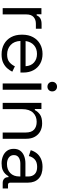

<svg xmlns="http://www.w3.org/2000/svg" viewBox="822 -1548 740 2424"><g transform="rotate(90 1192.0 -336.0)"><path d="M83 0V-489H160V-429H174Q187 -461 214 -476Q241 -491 285 -491H343V-419H280Q227 -419 194.5 -389.5Q162 -360 162 -298V0Z M666 14Q592 14 536 -17.5Q480 -49 449 -106Q418 -163 418 -238V-250Q418 -326 449 -383Q480 -440 535 -471.5Q590 -503 661 -503Q730 -503 783 -473.5Q836 -444 866 -389Q896 -334 896 -260V-224H497Q500 -145 548 -100.5Q596 -56 668 -56Q731 -56 765 -85Q799 -114 817 -154L885 -121Q870 -90 843.5 -59Q817 -28 774.5 -7Q732 14 666 14ZM498 -289H816Q812 -357 769.5 -395Q727 -433 661 -433Q594 -433 551 -395Q508 -357 498 -289Z M1034 0V-489H1113V0ZM1074 -565Q1048 -565 1030.5 -582Q1013 -599 1013 -625Q1013 -652 1030.5 -669Q1048 -686 1074 -686Q1100 -686 1117 -669Q1134 -652 1134 -625Q1134 -599 1117 -582Q1100 -565 1074 -565Z M1279 0V-489H1356V-406H1370Q1386 -441 1424.5 -469.5Q1463 -498 1538 -498Q1593 -498 1636.5 -475Q1680 -452 1706 -407Q1732 -362 1732 -296V0H1653V-290Q1653 -363 1616.5 -396Q1580 -429 1518 -429Q1447 -429 1402.5 -383Q1358 -337 1358 -246V0Z M2042 14Q1991 14 1949 -4Q1907 -22 1883 -56Q1859 -90 1859 -139Q1859 -189 1883 -221.5Q1907 -254 1949 -270.5Q1991 -287 2043 -287H2208V-323Q2208 -375 2177.5 -405Q2147 -435 2087 -435Q2028 -435 1995 -406.5Q1962 -378 1950 -330L1876 -354Q1888 -395 1914 -428.5Q1940 -462 1983.5 -482.5Q2027 -503 2088 -503Q2182 -503 2234 -454.5Q2286 -406 2286 -318V-97Q2286 -67 2314 -67H2359V0H2290Q2257 0 2237 -18.5Q2217 -37 2217 -68V-73H2205Q2194 -54 2175.5 -33.5Q2157 -13 2125 0.5Q2093 14 2042 14ZM2051 -54Q2121 -54 2164.5 -95.5Q2208 -137 2208 -212V-223H2046Q1999 -223 1968.5 -202.5Q1938 -182 1938 -141Q1938 -100 1969.5 -77Q2001 -54 2051 -54Z"/></g></svg>

Font: Space Grotesk
Style: Regular
Weight: 400
Designer: Florian Karsten
Foundry: Florian Karsten
Version: Version 2.000